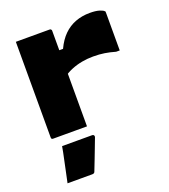

<svg xmlns="http://www.w3.org/2000/svg" viewBox="-145 -661 890 1012"><g transform="rotate(-20 300.0 -155.0)"><path d="M240 -427H279Q300 -472 329 -500.5Q358 -529 395 -543Q432 -557 476 -557Q508 -557 528 -551Q548 -545 554 -538Q556 -538 556.5 -535Q557 -532 557 -528Q557 -502 557 -475.5Q557 -449 557 -423Q557 -397 557 -370.5Q557 -344 557 -317H537Q506 -326 477.5 -330.5Q449 -335 414 -335Q382 -335 351.5 -329.5Q321 -324 292.5 -312.5Q264 -301 240 -283ZM258 0Q232 0 198 0Q164 0 130 0Q96 0 69 0Q66 0 64 -0.5Q62 -1 60.5 -2.5Q59 -4 58.5 -6Q58 -8 58 -11Q58 -54 58 -98Q58 -142 58 -186.5Q58 -231 58 -274.5Q58 -318 58 -361.5Q58 -405 58 -449Q58 -476 58 -501Q58 -526 58 -547Q88 -547 122.5 -547Q157 -547 190.5 -547Q224 -547 247 -547Q251 -547 253 -545.5Q255 -544 256.5 -542Q258 -540 258 -536Q258 -482 258 -428.5Q258 -375 258 -321.5Q258 -268 258 -214.5Q258 -161 258 -107.5Q258 -54 258 0ZM99 53Q148 53 186 53Q224 53 268 53Q274 53 277 57.5Q280 62 278 68Q267 98 256.5 124.5Q246 151 236 178Q226 205 213 237Q212 241 208.5 244Q205 247 198 247Q171 247 137.5 247Q104 247 59 247Q67 212 73 181Q79 150 86 119Q93 88 99 53Z"/></g></svg>

Font: Recursive Monospace Black
Style: Regular
Weight: 900
Version: Version 1.047